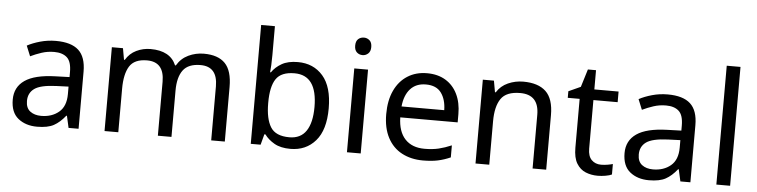

<svg xmlns="http://www.w3.org/2000/svg" viewBox="-46 -986 4823 1223"><g transform="rotate(5 2365.5 -375.0)"><path d="M288 -545Q386 -545 433 -502Q480 -459 480 -365V0H416L399 -76H395Q360 -32 321.5 -11Q283 10 215 10Q142 10 94 -28.5Q46 -67 46 -149Q46 -229 109 -272.5Q172 -316 303 -320L394 -323V-355Q394 -422 365 -448Q336 -474 283 -474Q241 -474 203 -461.5Q165 -449 132 -433L105 -499Q140 -518 188 -531.5Q236 -545 288 -545ZM314 -259Q214 -255 175.5 -227Q137 -199 137 -148Q137 -103 164.5 -82Q192 -61 235 -61Q303 -61 348 -98.5Q393 -136 393 -214V-262Z M1234 -546Q1325 -546 1370 -499.5Q1415 -453 1415 -349V0H1328V-345Q1328 -472 1219 -472Q1141 -472 1107.5 -427Q1074 -382 1074 -296V0H987V-345Q987 -472 877 -472Q796 -472 765 -422Q734 -372 734 -278V0H646V-536H717L730 -463H735Q760 -505 802.5 -525.5Q845 -546 893 -546Q1019 -546 1057 -456H1062Q1089 -502 1135.5 -524Q1182 -546 1234 -546Z M1669 -575Q1669 -541 1667.5 -511.5Q1666 -482 1664 -465H1669Q1692 -499 1732 -522Q1772 -545 1835 -545Q1935 -545 1995.5 -475.5Q2056 -406 2056 -268Q2056 -130 1995 -60Q1934 10 1835 10Q1772 10 1732 -13Q1692 -36 1669 -68H1662L1644 0H1581V-760H1669ZM1820 -472Q1735 -472 1702 -423Q1669 -374 1669 -271V-267Q1669 -168 1701.5 -115.5Q1734 -63 1822 -63Q1894 -63 1929.5 -116Q1965 -169 1965 -269Q1965 -472 1820 -472Z M2241 -737Q2261 -737 2276.5 -723.5Q2292 -710 2292 -681Q2292 -653 2276.5 -639Q2261 -625 2241 -625Q2219 -625 2204 -639Q2189 -653 2189 -681Q2189 -710 2204 -723.5Q2219 -737 2241 -737ZM2284 -536V0H2196V-536Z M2661 -546Q2730 -546 2779.5 -516Q2829 -486 2855.5 -431.5Q2882 -377 2882 -304V-251H2515Q2517 -160 2561.5 -112.5Q2606 -65 2686 -65Q2737 -65 2776.5 -74.5Q2816 -84 2858 -102V-25Q2817 -7 2777 1.5Q2737 10 2682 10Q2606 10 2547.5 -21Q2489 -52 2456.5 -113.5Q2424 -175 2424 -264Q2424 -352 2453.5 -415Q2483 -478 2536.5 -512Q2590 -546 2661 -546ZM2660 -474Q2597 -474 2560.5 -433.5Q2524 -393 2517 -321H2790Q2789 -389 2758 -431.5Q2727 -474 2660 -474Z M3276 -546Q3372 -546 3421 -499.5Q3470 -453 3470 -349V0H3383V-343Q3383 -472 3263 -472Q3174 -472 3140 -422Q3106 -372 3106 -278V0H3018V-536H3089L3102 -463H3107Q3133 -505 3179 -525.5Q3225 -546 3276 -546Z M3815 -62Q3835 -62 3856 -65.5Q3877 -69 3890 -73V-6Q3876 1 3850 5.5Q3824 10 3800 10Q3758 10 3722.5 -4.5Q3687 -19 3665 -55Q3643 -91 3643 -156V-468H3567V-510L3644 -545L3679 -659H3731V-536H3886V-468H3731V-158Q3731 -109 3754.5 -85.5Q3778 -62 3815 -62Z M4200 -545Q4298 -545 4345 -502Q4392 -459 4392 -365V0H4328L4311 -76H4307Q4272 -32 4233.5 -11Q4195 10 4127 10Q4054 10 4006 -28.5Q3958 -67 3958 -149Q3958 -229 4021 -272.5Q4084 -316 4215 -320L4306 -323V-355Q4306 -422 4277 -448Q4248 -474 4195 -474Q4153 -474 4115 -461.5Q4077 -449 4044 -433L4017 -499Q4052 -518 4100 -531.5Q4148 -545 4200 -545ZM4226 -259Q4126 -255 4087.5 -227Q4049 -199 4049 -148Q4049 -103 4076.5 -82Q4104 -61 4147 -61Q4215 -61 4260 -98.5Q4305 -136 4305 -214V-262Z M4646 0H4558V-760H4646Z"/></g></svg>

Font: Noto Sans Sogdian
Style: Regular
Weight: 400
Designer: Monotype Design Team
Foundry: Monotype Imaging Inc.
Version: Version 2.002; ttfautohint (v1.8.4.7-5d5b)